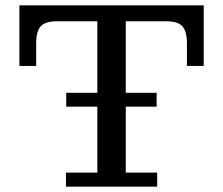

<svg xmlns="http://www.w3.org/2000/svg" viewBox="-20 -702 839 722"><path d="M228 0V-53H346V-682H453V-53H571V0ZM53 -454V-622H194Q150 -622 133 -603Q116 -584 116 -538V-454ZM53 -622V-682H746V-622ZM683 -538Q683 -584 666 -603Q649 -622 605 -622H746V-454H683ZM229 -301V-353H569V-301Z"/></svg>

Font: Montagu Slab 24pt
Style: Regular
Weight: 400
Designer: Florian Karsten
Foundry: Florian Karsten
Version: Version 1.000